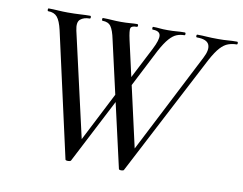

<svg xmlns="http://www.w3.org/2000/svg" viewBox="-71 -721 1041 821"><g transform="rotate(10 449.5 -311.0)"><path d="M492 -1 369 -542Q361 -581 349.5 -597Q338 -613 313 -613Q310 -613 310 -619Q310 -625 313 -625Q331 -625 351.5 -623.5Q372 -622 391 -622Q414 -622 431 -623.5Q448 -625 461 -625Q466 -625 466 -619Q466 -613 461 -613Q439 -613 435.5 -603Q432 -593 441 -552L547 -82L499 -13L765 -532Q785 -570 775.5 -591.5Q766 -613 723 -613Q719 -613 719 -619Q719 -625 723 -625Q744 -625 763.5 -623.5Q783 -622 814 -622Q839 -622 855.5 -623.5Q872 -625 895 -625Q899 -625 899 -619Q899 -613 895 -613Q877 -613 859.5 -607Q842 -601 825 -582.5Q808 -564 788 -527L514 -1Q512 3 502.5 3Q493 3 492 -1ZM260 -1 139 -542Q130 -581 116.5 -597Q103 -613 77 -613Q74 -613 74 -619Q74 -625 77 -625Q96 -625 118 -623.5Q140 -622 160 -622Q191 -622 214.5 -623.5Q238 -625 257 -625Q261 -625 261 -619Q261 -613 257 -613Q232 -613 217 -600.5Q202 -588 210 -552L317 -82L269 -13L442 -351L454 -330L284 -1Q281 3 271 3Q261 3 260 -1ZM466 -330 452 -351 545 -532Q567 -575 564 -594Q561 -613 531 -613Q528 -613 528 -619Q528 -625 531 -625Q546 -625 559 -623.5Q572 -622 594 -622Q617 -622 632 -623.5Q647 -625 668 -625Q672 -625 672 -619Q672 -613 668 -613Q651 -613 635.5 -607Q620 -601 603.5 -582.5Q587 -564 567 -527Z"/></g></svg>

Font: Cormorant Garamond Light Medium
Style: Italic
Weight: 500
Italic angle: -10°
Version: Version 4.001